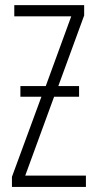

<svg xmlns="http://www.w3.org/2000/svg" viewBox="-20 -734 377 754"><path d="M60.1 -396H159.7L259.8 -669.9H36.1V-713.9H310.5V-673.3L209 -396H290.5V-354H192.4L79.1 -44.4H317.4V0H26.9V-39.6L142.6 -354H60.1Z"/></svg>

Font: Open Sans Condensed Light
Style: Regular
Weight: 300
Width: 3
Designer: Monotype Design Team
Foundry: Monotype Imaging Inc.
Version: Version 3.003; ttfautohint (v1.8.4)